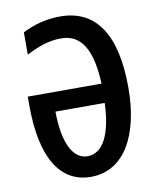

<svg xmlns="http://www.w3.org/2000/svg" viewBox="-83 -790 708 864"><g transform="rotate(-10 271.0 -357.5)"><path d="M238 -627C335 -627 376 -542 382 -395H45V-354C45 -114 124 10 263 10C417 10 498 -141 498 -357C498 -598 415 -725 251 -725C192 -725 136 -712 78 -683V-581C142 -614 188 -627 238 -627ZM264 -84C198 -84 157 -162 156 -307H381C376 -162 333 -84 264 -84Z"/></g></svg>

Font: Noto Sans Display Condensed Medium
Style: Regular
Weight: 500
Width: 3
Designer: Monotype Design Team
Foundry: Monotype Imaging Inc.
Version: Version 1.900